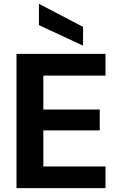

<svg xmlns="http://www.w3.org/2000/svg" viewBox="-20 -981 622 1001"><path d="M66 0V-700H530V-587H206V-410H500V-301H206V-113H530V0ZM413 -743 183 -850V-961L413 -841Z"/></svg>

Font: DM Sans 24pt ExtraBold
Style: Regular
Weight: 800
Designer: Colophon Foundry, Jonny Pinhorn
Foundry: Colophon Foundry
Version: Version 4.004;gftools[0.9.30]